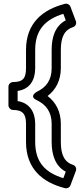

<svg xmlns="http://www.w3.org/2000/svg" viewBox="-20 -825 455 1046"><path d="M261.4 -52C261.4 18 280.7 79.2 338.2 110.5L325 145.7C227.3 115.2 171.7 60.1 171.7 -52V-151C171.7 -213 142.2 -264.2 76 -274.3V-329.6C144.9 -339.5 171.7 -391.4 171.7 -454V-553C171.7 -664.6 229.1 -719.8 325 -749.7L338.2 -714.5C279.9 -682.8 261.4 -622.1 261.4 -553V-454C261.4 -388.1 231.8 -349.2 180 -324.6C180 -324.6 135.1 -300.3 180.2 -279.3C230.4 -256 261.4 -214.9 261.4 -151ZM311.4 -52V-151C311.4 -216.2 284.9 -267.2 239.3 -302C283.6 -335.3 311.4 -386.9 311.4 -454V-553C311.4 -623.1 331.3 -661.9 377.8 -677.3C392.5 -682.1 398 -697.5 393.4 -709.8L363.7 -788.8C359.7 -799.5 346.9 -807.5 334.1 -804.2C211.3 -773 121.7 -698.1 121.7 -553V-454C121.7 -399.8 106.3 -378 51 -378C40.3 -378 26 -368.1 26 -353V-251C26 -240.3 35.9 -226 51 -226C104.5 -226 121.7 -202.5 121.7 -151V-52C121.7 93.7 210.4 168.7 334.1 200.2C345.2 203.1 359.1 197.1 363.7 184.8L393.4 105.8C398.8 91.3 390.4 77.4 377.8 73.3C331 57.8 311.4 18.8 311.4 -52Z"/></svg>

Font: Asimov
Style: WidOu
Weight: 500
Designer: Google
Version: Version 2.000980; 2014